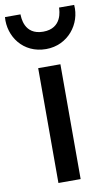

<svg xmlns="http://www.w3.org/2000/svg" viewBox="-112 -869 520 915"><g transform="rotate(-10 148.0 -411.5)"><path d="M94.2 0H201.7V-555.7H94.2ZM147.9 -638.7C253.9 -638.7 323.7 -730 315.4 -822.8H242.2C241.7 -809.6 241.2 -722.7 148.4 -722.7C55.2 -722.7 56.2 -809.6 55.7 -822.8H-19.5C-27.3 -730 36.6 -638.7 147.9 -638.7Z"/></g></svg>

Font: Merriweather Sans
Style: Regular
Weight: 400
Designer: Eben Sorkin ( eben@eyebytes.com )
Foundry: Eben Sorkin
Version: Version 1.003